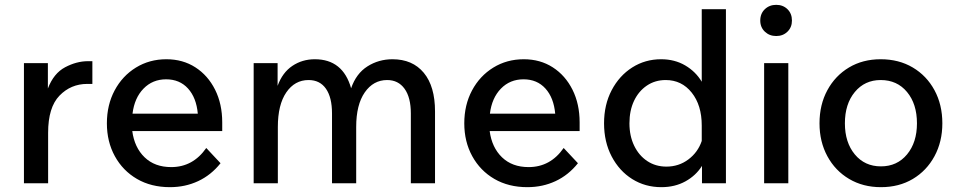

<svg xmlns="http://www.w3.org/2000/svg" viewBox="-20 -758 3966 794"><path d="M362 -505V-411H341Q273 -411 226 -362.5Q179 -314 179 -209V0H79V-497H178V-392Q202 -455 249.5 -480Q297 -505 344 -505Z M833 -146 892 -83Q853 -34 799.5 -9Q746 16 683 16Q605 16 546.5 -18Q488 -52 455 -112Q422 -172 422 -248Q422 -324 454 -384Q486 -444 542 -478.5Q598 -513 668 -513Q736 -513 788 -479.5Q840 -446 869.5 -387Q899 -328 899 -252V-216H527Q536 -148 578 -107.5Q620 -67 688 -67Q778 -67 833 -146ZM667 -430Q611 -430 573.5 -391.5Q536 -353 528 -288H798Q792 -354 757.5 -392Q723 -430 667 -430Z M1779 0H1679V-289Q1679 -355 1653 -391Q1627 -427 1581 -427Q1524 -427 1488.5 -376Q1453 -325 1453 -233V0H1353V-289Q1353 -355 1328 -391Q1303 -427 1256 -427Q1199 -427 1164 -376Q1129 -325 1129 -233V0H1029V-497H1128V-403Q1148 -458 1189 -485.5Q1230 -513 1282 -513Q1398 -513 1432 -393Q1453 -454 1499.5 -483.5Q1546 -513 1603 -513Q1686 -513 1732.5 -457Q1779 -401 1779 -297Z M2311 -146 2370 -83Q2331 -34 2277.5 -9Q2224 16 2161 16Q2083 16 2024.5 -18Q1966 -52 1933 -112Q1900 -172 1900 -248Q1900 -324 1932 -384Q1964 -444 2020 -478.5Q2076 -513 2146 -513Q2214 -513 2266 -479.5Q2318 -446 2347.5 -387Q2377 -328 2377 -252V-216H2005Q2014 -148 2056 -107.5Q2098 -67 2166 -67Q2256 -67 2311 -146ZM2145 -430Q2089 -430 2051.5 -391.5Q2014 -353 2006 -288H2276Q2270 -354 2235.5 -392Q2201 -430 2145 -430Z M2883 0V-72Q2858 -32 2814.5 -8Q2771 16 2715 16Q2648 16 2594.5 -17.5Q2541 -51 2509.5 -111Q2478 -171 2478 -248Q2478 -325 2509.5 -385Q2541 -445 2594.5 -479Q2648 -513 2714 -513Q2770 -513 2813.5 -487.5Q2857 -462 2882 -420V-720H2982V0ZM2583 -248Q2583 -196 2602.5 -155.5Q2622 -115 2656.5 -92Q2691 -69 2736 -69Q2787 -69 2826.5 -98.5Q2866 -128 2882 -175V-239Q2882 -323 2840.5 -375Q2799 -427 2733 -427Q2689 -427 2655 -404Q2621 -381 2602 -341Q2583 -301 2583 -248Z M3255 -673Q3255 -645 3236.5 -627Q3218 -609 3190 -609Q3162 -609 3143 -627Q3124 -645 3124 -673Q3124 -702 3143 -720Q3162 -738 3190 -738Q3218 -738 3236.5 -720Q3255 -702 3255 -673ZM3240 0H3140V-497H3240Z M3623 16Q3549 16 3491.5 -18Q3434 -52 3401.5 -112Q3369 -172 3369 -248Q3369 -325 3401.5 -385Q3434 -445 3491 -479Q3548 -513 3622 -513Q3697 -513 3754.5 -479Q3812 -445 3844.5 -385Q3877 -325 3877 -248Q3877 -172 3844.5 -112Q3812 -52 3755 -18Q3698 16 3623 16ZM3623 -70Q3690 -70 3731 -119.5Q3772 -169 3772 -248Q3772 -328 3731 -377.5Q3690 -427 3622 -427Q3556 -427 3515 -377.5Q3474 -328 3474 -248Q3474 -169 3515 -119.5Q3556 -70 3623 -70Z"/></svg>

Font: Wix Madefor Text Medium
Style: Regular
Weight: 500
Designer: Dalton Maag Ltd
Foundry: Dalton Maag Ltd
Version: Version 3.100